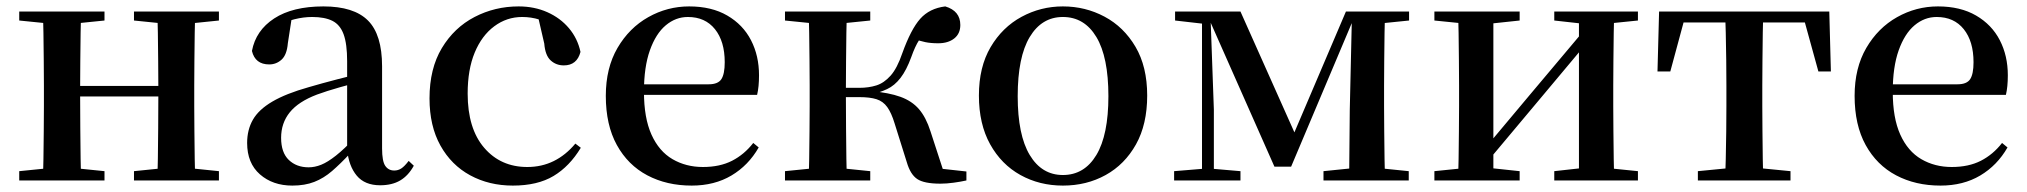

<svg xmlns="http://www.w3.org/2000/svg" viewBox="-20 -563 6325 599"><path d="M113 0Q115 -25 115.5 -66.5Q116 -108 116.5 -153Q117 -198 117 -232V-296Q117 -330 116.5 -374.5Q116 -419 115.5 -461Q115 -503 113 -527H233Q232 -503 231.5 -460.5Q231 -418 230.5 -371.5Q230 -325 230 -287V-266Q230 -215 230.5 -163Q231 -111 231.5 -68Q232 -25 233 0ZM470 0Q472 -25 472.5 -68Q473 -111 473.5 -163Q474 -215 474 -266V-287Q474 -325 473.5 -371.5Q473 -418 472.5 -460.5Q472 -503 470 -527H589Q588 -503 587.5 -461Q587 -419 586.5 -374.5Q586 -330 586 -296V-232Q586 -198 586.5 -153Q587 -108 587.5 -66.5Q588 -25 589 0ZM40 0V-29L149 -40H198L306 -29V0ZM40 -499V-527H306V-499L198 -488H149ZM398 0V-29L506 -40H556L663 -29V0ZM398 -499V-527H663V-499L556 -488H506ZM173 -262V-295H530V-262Z M892 16Q831 16 791 -19Q751 -54 751 -117Q751 -158 769 -189.5Q787 -221 829.5 -246Q872 -271 943 -291Q984 -303 1032 -315.5Q1080 -328 1120 -337V-312Q1080 -302 1039.5 -290.5Q999 -279 969 -268Q911 -246 884 -212.5Q857 -179 857 -133Q857 -87 881 -64Q905 -41 943 -41Q962 -41 982 -49Q1002 -57 1028 -77.5Q1054 -98 1089 -135L1102 -84H1072Q1042 -52 1016 -29.5Q990 -7 960.5 4.5Q931 16 892 16ZM1166 15Q1118 15 1093 -15Q1068 -45 1063 -96V-99V-372Q1063 -426 1052 -456Q1041 -486 1017 -498Q993 -510 954 -510Q927 -510 899 -503Q871 -496 836 -480L890 -506L878 -428Q875 -392 858.5 -377Q842 -362 820 -362Q776 -362 766 -404Q778 -468 835.5 -505.5Q893 -543 989 -543Q1084 -543 1128 -499Q1172 -455 1172 -356V-100Q1172 -60 1182 -45.5Q1192 -31 1210 -31Q1222 -31 1232 -37.5Q1242 -44 1255 -61L1271 -46Q1254 -15 1228.5 0Q1203 15 1166 15Z M1580 16Q1506 16 1447 -16Q1388 -48 1354 -109Q1320 -170 1320 -256Q1320 -349 1358.5 -413Q1397 -477 1460.5 -510Q1524 -543 1598 -543Q1647 -543 1687.5 -525Q1728 -507 1755 -475Q1782 -443 1791 -401Q1780 -359 1739 -359Q1715 -359 1698 -374.5Q1681 -390 1678 -427L1657 -518L1717 -476Q1688 -494 1662.5 -502Q1637 -510 1609 -510Q1561 -510 1522 -481Q1483 -452 1461 -399Q1439 -346 1439 -271Q1439 -162 1490.5 -102Q1542 -42 1625 -42Q1670 -42 1707.5 -60.5Q1745 -79 1775 -115L1792 -102Q1757 -44 1707 -14Q1657 16 1580 16Z M2138 16Q2060 16 1999.5 -16Q1939 -48 1904.5 -110.5Q1870 -173 1870 -264Q1870 -351 1906.5 -413.5Q1943 -476 2002.5 -509.5Q2062 -543 2130 -543Q2200 -543 2249 -514.5Q2298 -486 2323 -437.5Q2348 -389 2348 -328Q2348 -292 2342 -267H1920V-300H2191Q2220 -300 2230.5 -316Q2241 -332 2241 -369Q2241 -434 2210.5 -472Q2180 -510 2126 -510Q2088 -510 2057 -484Q2026 -458 2007.5 -406Q1989 -354 1989 -277Q1989 -195 2012.5 -143Q2036 -91 2078 -66.5Q2120 -42 2173 -42Q2226 -42 2264 -61.5Q2302 -81 2330 -117L2347 -103Q2315 -47 2262 -15.5Q2209 16 2138 16Z M2429 0V-29L2538 -40H2587L2695 -29V0ZM2429 -499V-527H2695V-499L2587 -488H2538ZM2502 0Q2504 -25 2504.5 -66.5Q2505 -108 2505.5 -153Q2506 -198 2506 -232V-296Q2506 -330 2505.5 -374.5Q2505 -419 2504.5 -461Q2504 -503 2502 -527H2622Q2621 -503 2620.5 -460.5Q2620 -418 2619.5 -371Q2619 -324 2619 -285V-265Q2619 -214 2619.5 -162.5Q2620 -111 2620.5 -68Q2621 -25 2622 0ZM2809 -57 2771 -178Q2761 -211 2748 -229Q2735 -247 2714.5 -253.5Q2694 -260 2661 -260H2562V-289H2661Q2690 -289 2714 -296.5Q2738 -304 2758.5 -327Q2779 -350 2795 -397Q2822 -472 2851 -504.5Q2880 -537 2929 -543Q2976 -529 2976 -485Q2976 -458 2957 -443Q2938 -428 2907 -428Q2884 -428 2867 -431.5Q2850 -435 2831 -442L2880 -480Q2860 -457 2847.5 -438Q2835 -419 2823 -385Q2808 -344 2789.5 -320Q2771 -296 2747.5 -285Q2724 -274 2695 -268L2696 -279Q2753 -274 2789 -261Q2825 -248 2847 -222.5Q2869 -197 2883 -153L2929 -12L2850 -44L2995 -28V0Q2977 4 2955 7Q2933 10 2914 10Q2863 10 2841.5 -4.5Q2820 -19 2809 -57Z M3296 16Q3223 16 3163.5 -17Q3104 -50 3069 -113Q3034 -176 3034 -265Q3034 -354 3070.5 -416Q3107 -478 3167 -510.5Q3227 -543 3296 -543Q3366 -543 3426 -511Q3486 -479 3522.5 -417Q3559 -355 3559 -265Q3559 -175 3524 -112.5Q3489 -50 3429.5 -17Q3370 16 3296 16ZM3296 -17Q3363 -17 3400.5 -79.5Q3438 -142 3438 -263Q3438 -385 3400.5 -447.5Q3363 -510 3296 -510Q3230 -510 3192.5 -447.5Q3155 -385 3155 -263Q3155 -142 3192.5 -79.5Q3230 -17 3296 -17Z M3956 -43 3751 -506H3743V-527H3850L4029 -126H4008L4179 -527H4212V-507H4204L4008 -43ZM4189 0 4191 -219 4198 -527H4301Q4300 -503 4299.5 -461Q4299 -419 4298.5 -374.5Q4298 -330 4298 -296V-232Q4298 -198 4298.5 -153Q4299 -108 4299.5 -66.5Q4300 -25 4301 0ZM3643 0V-29L3740 -37H3757L3850 -29V0ZM4109 0V-29L4217 -40H4267L4375 -29V0ZM3646 -499V-527H3754V-488H3742ZM3730 0V-527H3756L3767 -221V0ZM4241 -488V-527H4376V-499L4268 -488Z M4455 0V-29L4563 -40H4618L4721 -29V0ZM4829 0V-29L4928 -40H4982L5090 -29V0ZM4528 0Q4530 -25 4530.5 -66.5Q4531 -108 4531.5 -153Q4532 -198 4532 -232V-296Q4532 -330 4531.5 -374.5Q4531 -419 4530.5 -461Q4530 -503 4528 -527H4639V0ZM4613 -50 4570 -73H4590L4756 -271L4931 -479L4973 -457H4954L4784 -254ZM4906 0V-527H5016Q5015 -503 5014.5 -461Q5014 -419 5013.5 -374.5Q5013 -330 5013 -296V-232Q5013 -198 5013.5 -153Q5014 -108 5014.5 -66.5Q5015 -25 5016 0ZM4455 -499V-527H4721V-499L4618 -488H4564ZM4829 -499V-527H5090V-499L4982 -488H4928Z M5151 -340 5156 -527H5687L5692 -340H5653L5602 -525L5658 -493H5185L5241 -525L5191 -340ZM5277 0V-29L5390 -40H5454L5566 -29V0ZM5362 0Q5363 -25 5364 -66.5Q5365 -108 5365.5 -153Q5366 -198 5366 -232V-296Q5366 -330 5365.5 -374.5Q5365 -419 5364 -461Q5363 -503 5362 -527H5481Q5480 -503 5479.5 -461Q5479 -419 5478.5 -374.5Q5478 -330 5478 -296V-232Q5478 -198 5478.5 -153Q5479 -108 5479.5 -66.5Q5480 -25 5481 0Z M6034 16Q5956 16 5895.5 -16Q5835 -48 5800.5 -110.5Q5766 -173 5766 -264Q5766 -351 5802.5 -413.5Q5839 -476 5898.5 -509.5Q5958 -543 6026 -543Q6096 -543 6145 -514.5Q6194 -486 6219 -437.5Q6244 -389 6244 -328Q6244 -292 6238 -267H5816V-300H6087Q6116 -300 6126.5 -316Q6137 -332 6137 -369Q6137 -434 6106.5 -472Q6076 -510 6022 -510Q5984 -510 5953 -484Q5922 -458 5903.5 -406Q5885 -354 5885 -277Q5885 -195 5908.5 -143Q5932 -91 5974 -66.5Q6016 -42 6069 -42Q6122 -42 6160 -61.5Q6198 -81 6226 -117L6243 -103Q6211 -47 6158 -15.5Q6105 16 6034 16Z"/></svg>

Font: Noto Serif KR SemiBold
Style: Regular
Weight: 600
Designer: Ryoko NISHIZUKA 西塚涼子 (kana & ideographs); Frank Grießhammer (Latin, Greek & Cyrillic); Wenlong ZHANG 张文龙 (bopomofo); San
Foundry: Adobe
Version: Version 2.003-H1;hotconv 1.1.1;makeotfexe 2.6.0